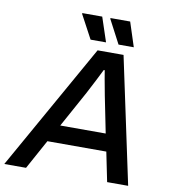

<svg xmlns="http://www.w3.org/2000/svg" viewBox="-128 -948 916 1028"><g transform="rotate(10 330.0 -434.0)"><path d="M304.2 -735.8 234.9 -865.2 236.8 -868.2H344.2L388.2 -735.8ZM456.1 -735.8 388.2 -865.2 390.1 -868.2H496.1L539.1 -735.8ZM-35.2 0 351.1 -686H492.2L638.2 0H523.9L491.2 -160.2H170.9L83 0ZM224.1 -254.9H471.2L431.2 -454.1Q410.6 -563 407.2 -587.9H401.9Q377.4 -537.6 332 -451.2Z"/></g></svg>

Font: Archivo Medium
Style: Italic
Weight: 500
Italic angle: -10°
Designer: Hector Gatti
Foundry: Omnibus-Type
Version: Version 2.001